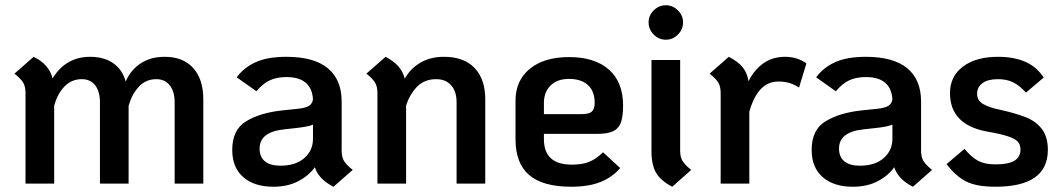

<svg xmlns="http://www.w3.org/2000/svg" viewBox="-20 -698 4041 730"><path d="M753 -320V0H644V-309Q644 -350 625.5 -373.5Q607 -397 574 -397Q535 -397 508.5 -369Q482 -341 469 -296V0H360V-309Q360 -350 342 -373.5Q324 -397 291 -397Q252 -397 225 -369Q198 -341 186 -296V0H77V-345Q77 -369 68 -384Q59 -399 35 -418L108 -482Q167 -453 180 -400Q230 -482 323 -482Q375 -482 410 -458Q445 -434 458 -388Q476 -431 514 -456.5Q552 -482 606 -482Q676 -482 714.5 -439.5Q753 -397 753 -320Z M1321 -52 1248 12Q1192 -16 1177 -62Q1154 -30 1114 -9Q1074 12 1019 12Q947 12 905 -24.5Q863 -61 863 -128Q863 -205 916 -237Q969 -269 1051 -278L1109 -284Q1141 -287 1154.5 -295.5Q1168 -304 1170 -321Q1164 -405 1069 -405Q1032 -405 1005.5 -392.5Q979 -380 955 -351L880 -404Q907 -441 952 -461.5Q997 -482 1069 -482Q1174 -482 1226.5 -438.5Q1279 -395 1279 -312V-125Q1279 -101 1288 -86Q1297 -71 1321 -52ZM1170 -170V-224Q1151 -216 1104 -211L1059 -206Q967 -196 967 -133Q967 -101 987.5 -84.5Q1008 -68 1046 -68Q1104 -68 1137 -97Q1170 -126 1170 -170Z M1825 -320V0H1716V-309Q1716 -350 1695.5 -373.5Q1675 -397 1638 -397Q1595 -397 1567 -369.5Q1539 -342 1524 -297V0H1415V-345Q1415 -369 1406 -384Q1397 -399 1373 -418L1446 -482Q1478 -465 1495 -445.5Q1512 -426 1519 -399Q1540 -437 1578 -459.5Q1616 -482 1668 -482Q1744 -482 1784.5 -439.5Q1825 -397 1825 -320Z M2273 -119 2338 -59Q2308 -24 2263 -6Q2218 12 2152 12Q2044 12 1992 -32.5Q1940 -77 1940 -169V-315Q1940 -392 1994.5 -436.5Q2049 -481 2144 -481Q2241 -481 2295 -433.5Q2349 -386 2349 -297Q2349 -256 2341 -233Q2333 -210 2312 -199.5Q2291 -189 2250 -189H2048V-169Q2048 -72 2154 -72Q2193 -72 2219.5 -82.5Q2246 -93 2273 -119ZM2048 -307V-264H2191Q2219 -264 2230 -273.5Q2241 -283 2241 -307Q2241 -351 2215.5 -374.5Q2190 -398 2143 -398Q2099 -398 2073.5 -373Q2048 -348 2048 -307Z M2446 -613Q2446 -639 2465.5 -658.5Q2485 -678 2512 -678Q2538 -678 2557.5 -658.5Q2577 -639 2577 -613Q2577 -586 2557.5 -566.5Q2538 -547 2512 -547Q2485 -547 2465.5 -566.5Q2446 -586 2446 -613ZM2457 -123V-470H2566V-125Q2566 -101 2575 -86Q2584 -71 2608 -52L2536 12Q2492 -11 2474.5 -41Q2457 -71 2457 -123Z M3046 -457 3018 -365Q3000 -377 2981.5 -382.5Q2963 -388 2939 -388Q2861 -388 2829 -273V0H2720V-345Q2720 -369 2711 -384Q2702 -399 2678 -418L2751 -482Q2786 -464 2803.5 -442.5Q2821 -421 2826 -389Q2847 -432 2882 -457Q2917 -482 2965 -482Q3011 -482 3046 -457Z M3524 -52 3451 12Q3395 -16 3380 -62Q3357 -30 3317 -9Q3277 12 3222 12Q3150 12 3108 -24.5Q3066 -61 3066 -128Q3066 -205 3119 -237Q3172 -269 3254 -278L3312 -284Q3344 -287 3357.5 -295.5Q3371 -304 3373 -321Q3367 -405 3272 -405Q3235 -405 3208.5 -392.5Q3182 -380 3158 -351L3083 -404Q3110 -441 3155 -461.5Q3200 -482 3272 -482Q3377 -482 3429.5 -438.5Q3482 -395 3482 -312V-125Q3482 -101 3491 -86Q3500 -71 3524 -52ZM3373 -170V-224Q3354 -216 3307 -211L3262 -206Q3170 -196 3170 -133Q3170 -101 3190.5 -84.5Q3211 -68 3249 -68Q3307 -68 3340 -97Q3373 -126 3373 -170Z M3579 -74 3647 -132Q3675 -99 3700 -86Q3725 -73 3765 -73Q3814 -73 3837 -87Q3860 -101 3860 -130Q3860 -148 3849.5 -159.5Q3839 -171 3811.5 -180Q3784 -189 3732 -198Q3592 -224 3592 -344Q3592 -408 3641.5 -445Q3691 -482 3774 -482Q3899 -482 3948 -403L3881 -346Q3856 -373 3832 -385Q3808 -397 3774 -397Q3736 -397 3715.5 -382Q3695 -367 3695 -341Q3695 -316 3718 -302.5Q3741 -289 3781 -281Q3844 -267 3882 -251.5Q3920 -236 3942 -206.5Q3964 -177 3964 -128Q3964 12 3765 12Q3692 12 3652.5 -8.5Q3613 -29 3579 -74Z"/></svg>

Font: KoHo SemiBold
Style: Regular
Weight: 600
Designer: Cadson Demak & Katatrad Team
Foundry: Cadson Demak Co.,Ltd.
Version: Version 1.000; ttfautohint (v1.6)